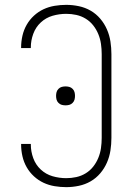

<svg xmlns="http://www.w3.org/2000/svg" viewBox="-20 -763 540 791"><path d="M253 8Q229 8 205 4Q181 0 159.5 -10Q138 -20 120 -36.5Q102 -53 90 -74Q78 -95 72.5 -119Q67 -143 67 -167V-170H107V-167Q107 -139 117 -111.5Q127 -84 148 -64.5Q169 -45 196.5 -37Q224 -29 253 -29Q274 -29 294.5 -33.5Q315 -38 333 -49Q351 -60 364 -76.5Q377 -93 385 -112.5Q393 -132 396 -153Q399 -174 399 -195V-540Q399 -561 396 -582Q393 -603 385 -622.5Q377 -642 364 -658.5Q351 -675 333 -686Q315 -697 294.5 -701.5Q274 -706 253 -706Q224 -706 196.5 -698Q169 -690 148 -670.5Q127 -651 117 -623.5Q107 -596 107 -568V-565H67V-568Q67 -592 72.5 -616Q78 -640 90 -661Q102 -682 120 -698.5Q138 -715 159.5 -725Q181 -735 205 -739Q229 -743 253 -743Q279 -743 305 -737.5Q331 -732 353.5 -719Q376 -706 393 -686Q410 -666 420.5 -642Q431 -618 435 -592Q439 -566 439 -540V-195Q439 -169 435 -143Q431 -117 420.5 -93Q410 -69 393 -49Q376 -29 353.5 -16Q331 -3 305 2.5Q279 8 253 8ZM250 -329Q242 -329 234.5 -331Q227 -333 221 -339Q215 -345 213 -352.5Q211 -360 211 -368Q211 -376 213 -383.5Q215 -391 221 -397Q227 -403 234.5 -405Q242 -407 250 -407Q258 -407 265.5 -405Q273 -403 279 -397Q285 -391 287 -383.5Q289 -376 289 -368Q289 -360 287 -352.5Q285 -345 279 -339Q273 -333 265.5 -331Q258 -329 250 -329Z"/></svg>

Font: Iosevka Extralight
Style: Regular
Weight: 200
Monospace: yes
Designer: Belleve Invis
Foundry: Belleve Invis
Version: Version 32.0.1; ttfautohint (v1.8.4)